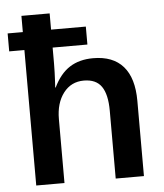

<svg xmlns="http://www.w3.org/2000/svg" viewBox="-52 -771 697 817"><g transform="rotate(-5 296.5 -362.5)"><path d="M188.5 -408.2Q216.3 -465.8 257.6 -492.2Q298.8 -518.6 357.9 -518.6Q442.4 -518.6 486.1 -468.8Q529.8 -418.9 529.8 -321.3V0H409.2V-289.6Q409.2 -359.4 385.7 -393.3Q362.3 -427.2 310.1 -427.2Q255.9 -427.2 223.1 -384.5Q190.4 -341.8 190.4 -272.9V0H69.8V-578.6H4.9V-655.3H69.8V-724.6H190.4V-655.3H338.9V-578.6H190.4V-510.3Q190.4 -492.2 189.7 -473.1Q189 -454.1 188.2 -437.5Q187.5 -420.9 186.5 -408.2Z"/></g></svg>

Font: Arimo SemiBold
Style: Regular
Weight: 600
Designer: Steve Matteson
Foundry: Monotype Imaging Inc.
Version: Version 1.33